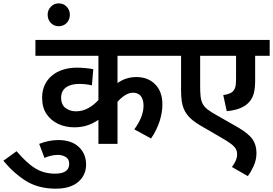

<svg xmlns="http://www.w3.org/2000/svg" viewBox="-212 -861 1634 1149"><path d="M814 -622.1H0V-526.9H377V-262.2C342.3 -225.6 299.3 -194.8 242.2 -194.8C219.2 -194.8 199.2 -201.2 181.2 -213.9C163.1 -226.6 153.8 -248 153.8 -277.8C153.8 -328.6 193.8 -358.9 262.2 -358.9C287.1 -358.9 318.4 -355.5 337.9 -350.1L346.2 -446.8C335.9 -449.2 321.8 -451.2 302.7 -453.1C283.7 -455.1 265.1 -456.1 248 -456.1C125 -456.1 40 -386.7 40 -276.9C40 -237.3 48.8 -204.6 66.4 -178.7C101.6 -126 164.1 -99.1 232.9 -99.1C293.9 -99.1 337.4 -117.2 377 -144V0H491.2V-252C519 -282.7 550.8 -306.2 584 -306.2C621.1 -306.2 647 -282.2 647 -229C647 -178.2 623 -129.9 591.8 -86.9L691.9 -32.2C740.2 -102.5 759.8 -175.8 759.8 -236.8C759.8 -288.1 745.1 -328.1 716.3 -356.9C687.5 -385.7 649.9 -399.9 604 -399.9C561.5 -399.9 523.9 -387.7 491.2 -363.8V-526.9H814Z M54.2 84C78.1 73.7 104.5 65.9 135.3 65.9C152.3 65.9 168 70.3 181.6 78.6C195.3 86.9 202.1 100.1 202.1 119.1C202.1 158.7 173.8 178.2 117.2 178.2C73.7 178.2 34.7 168 0 147C-34.7 126 -72.3 91.3 -112.8 43.9L-191.9 101.1C-149.9 151.4 -104.5 191.9 -55.2 222.7C-5.9 252.9 53.2 268.1 122.1 268.1C180.2 268.1 225.1 254.4 256.3 227.5C287.6 200.7 303.2 166 303.2 124C303.2 80.6 288.6 45.4 259.3 18.1C230 -9.3 189.5 -22.9 137.2 -22.9C99.1 -22.9 61 -15.1 22.5 0Z M73.2 -772.9C73.2 -752.9 79.6 -736.8 92.3 -723.6C105 -710.4 120.6 -704.1 139.2 -704.1C178.2 -704.1 206.1 -733.4 206.1 -772.9C206.1 -791.5 199.7 -807.6 187 -820.8C174.8 -834 158.7 -840.8 139.2 -840.8C120.6 -840.8 105 -834 92.3 -820.8C79.6 -807.6 73.2 -791.5 73.2 -772.9Z M1401.9 -622.1H799.8V-526.9H871.6V-319.8C871.6 -266.6 877.4 -235.4 887.7 -210C906.7 -164.6 944.3 -134.3 995.6 -105L1104 -42C1133.3 -25.4 1155.3 -11.7 1169.9 -0.5C1199.2 21.5 1207 38.6 1207 64C1207 89.4 1191.9 118.2 1175.8 138.2L1271 192.9C1282.7 177.7 1294.4 157.7 1305.7 133.3C1316.9 108.4 1322.8 82.5 1322.8 55.2C1322.8 22.5 1314.9 -5.4 1299.3 -27.8C1283.7 -49.8 1255.4 -73.2 1214.8 -97.2L1085.9 -170.9C994.1 -221.7 985.8 -241.2 985.8 -351.1V-526.9H1200.7V-393.1C1200.7 -368.2 1199.2 -350.6 1196.3 -340.3C1193.4 -329.6 1188 -320.3 1180.7 -313C1171.4 -303.7 1152.8 -296.4 1124 -292L1145 -195.8C1207.5 -201.7 1250 -218.8 1276.9 -248C1304.7 -277.3 1314.9 -314 1314.9 -381.8V-526.9H1401.9Z"/></svg>

Font: Noto Reveo Sans
Style: Regular
Weight: 600
Designer: Monotype Design Team
Foundry: Monotype Imaging Inc.
Version: Version 2.007